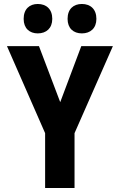

<svg xmlns="http://www.w3.org/2000/svg" viewBox="-20 -946 603 966"><path d="M392 -778C435 -778 465 -804 465 -851C465 -900 435 -926 392 -926C350 -926 320 -901 320 -851C320 -804 349 -778 392 -778ZM170 -778C213 -778 243 -804 243 -851C243 -900 213 -926 170 -926C129 -926 99 -901 99 -851C99 -803 129 -778 170 -778ZM207 0H355V-276L548 -714H389L283 -432L176 -714H15L207 -276Z"/></svg>

Font: Noto Sans Mono SemiCondensed ExtraBold
Style: Regular
Weight: 800
Width: 4
Designer: Monotype Design Team
Foundry: Monotype Imaging Inc.
Version: Version 2.014